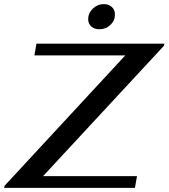

<svg xmlns="http://www.w3.org/2000/svg" viewBox="-46 -912 818 932"><path d="M-24 -10 562 -643H121L131 -700H752L750 -690L163 -57H619L609 0H-26ZM382 -819Q382 -848 404.5 -870Q427 -892 458 -892Q482 -892 497 -878Q512 -864 512 -842Q512 -812 490 -791Q468 -770 437 -770Q412 -770 397 -783.5Q382 -797 382 -819Z"/></svg>

Font: Fahkwang SemiBold
Style: Italic
Weight: 600
Italic angle: -10°
Version: Version 1.000; ttfautohint (v1.6)